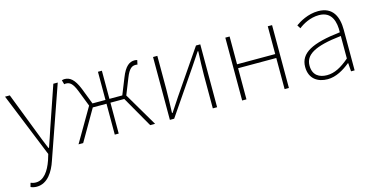

<svg xmlns="http://www.w3.org/2000/svg" viewBox="-77 -926 3046 1555"><g transform="rotate(-15 1446.5 -148.0)"><path d="M74 244C165 244 218 156 245 74L455 -527H418L300 -183C285 -138 267 -82 250 -35H245C225 -82 203 -138 186 -183L53 -527H13L231 12L216 61C187 145 142 209 76 209C60 209 43 205 32 200L23 233C36 240 56 244 74 244Z M964 -282 1017 -415C1046 -490 1072 -502 1100 -502C1108 -502 1109 -502 1116 -500L1124 -536C1120 -538 1110 -540 1102 -540C1060 -540 1022 -516 987 -426L933 -291H825V-527H792V-291H683L631 -426C595 -516 557 -540 515 -540C507 -540 497 -538 492 -536L502 -500C509 -502 510 -502 517 -502C546 -502 571 -490 600 -415L652 -281L488 0H527L677 -259H792V0H825V-259H941L1089 0H1130Z M1254 0H1290L1538 -363L1615 -478H1620C1617 -407 1614 -336 1614 -277V0H1650V-527H1614L1366 -164C1344 -131 1312 -82 1290 -49H1285C1287 -120 1290 -191 1290 -249V-527H1254Z M1860 0H1896V-261H2216V0H2252V-527H2216V-294H1896V-527H1860Z M2575 13C2645 13 2711 -26 2765 -70H2768L2773 0H2803V-341C2803 -448 2765 -540 2641 -540C2555 -540 2482 -496 2449 -472L2467 -443C2501 -470 2564 -507 2639 -507C2748 -507 2770 -414 2767 -329C2530 -302 2423 -247 2423 -130C2423 -30 2493 13 2575 13ZM2578 -20C2514 -20 2460 -50 2460 -131C2460 -220 2538 -273 2767 -298V-109C2698 -50 2641 -20 2578 -20Z"/></g></svg>

Font: Noto Sans CJK Thin
Style: Regular
Weight: 100
Designer: Ryoko NISHIZUKA (kana & ideographs); Paul D. Hunt (Latin, Greek & Cyrillic); Wenlong ZHANG (bopomofo); Sandoll Communica
Foundry: Adobe Systems Incorporated
Version: Version 1.000;PS 1;hotconv 1.0.78;makeotf.lib2.5.61930